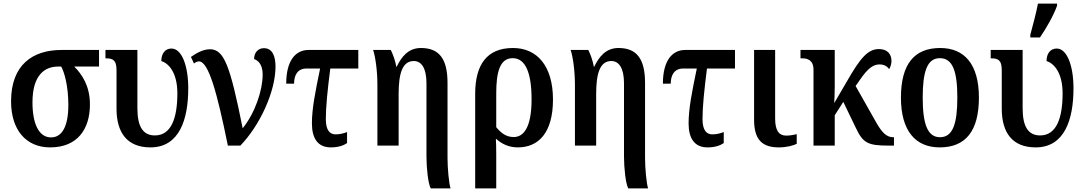

<svg xmlns="http://www.w3.org/2000/svg" viewBox="-20 -816 6087 1076"><path d="M261 10C413 10 484 -91 484 -231C484 -335 439 -400 396 -443H535V-536H325C163 -536 42 -453 42 -248C42 -89 125 10 261 10ZM266 -46C198 -46 162 -122 162 -242C162 -394 229 -443 306 -443H323C341 -411 363 -333 363 -228C363 -108 328 -46 266 -46Z M823 10C986 10 1035 -148 1035 -321C1035 -447 999 -544 941 -544C904 -544 884 -514 884 -474C923 -462 974 -412 974 -293C974 -155 940 -57 848 -57C783 -57 750 -104 750 -209V-536H571V-489H574C613 -489 633 -479 633 -423V-207C633 -72 693 10 823 10Z M1257 0H1327C1437 -114 1524 -303 1524 -443C1524 -497 1509 -546 1459 -546C1426 -546 1404 -521 1404 -485C1429 -477 1452 -451 1452 -399C1452 -310 1410 -184 1340 -97C1270 -447 1236 -540 1157 -540C1117 -540 1079 -517 1050 -497L1067 -460C1075 -467 1086 -472 1095 -472C1149 -472 1197 -295 1257 0Z M1834 10C1875 10 1904 0 1925 -14V-76C1907 -69 1886 -63 1861 -63C1829 -63 1806 -85 1806 -149C1806 -216 1815 -307 1831 -432H1988V-536H1709C1638 -536 1584 -479 1584 -347H1628C1628 -394 1647 -432 1698 -432H1774C1747 -302 1728 -207 1728 -125C1728 -42 1760 10 1834 10Z M2394 240H2505C2496 212 2488 127 2488 70V-351C2488 -488 2440 -547 2339 -547C2266 -547 2229 -495 2203 -442H2201C2195 -476 2183 -510 2170 -536H2071C2084 -498 2095 -418 2095 -342V0H2214V-289C2214 -402 2234 -474 2299 -474C2342 -474 2370 -434 2370 -349V61C2370 124 2379 213 2394 240Z M2643 240H2761V49C2761 13 2760 -21 2759 -39C2792 -9 2832 10 2882 10C2997 10 3079 -71 3079 -258C3079 -445 2991 -547 2855 -547C2708 -547 2643 -453 2643 -290ZM2859 -48C2815 -48 2787 -72 2761 -103V-293C2761 -411 2781 -490 2853 -490C2925 -490 2959 -408 2959 -259C2959 -103 2915 -48 2859 -48Z M3501 240H3612C3603 212 3595 127 3595 70V-351C3595 -488 3547 -547 3446 -547C3373 -547 3336 -495 3310 -442H3308C3302 -476 3290 -510 3277 -536H3178C3191 -498 3202 -418 3202 -342V0H3321V-289C3321 -402 3341 -474 3406 -474C3449 -474 3477 -434 3477 -349V61C3477 124 3486 213 3501 240Z M3945 10C3986 10 4015 0 4036 -14V-76C4018 -69 3997 -63 3972 -63C3940 -63 3917 -85 3917 -149C3917 -216 3926 -307 3942 -432H4099V-536H3820C3749 -536 3695 -479 3695 -347H3739C3739 -394 3758 -432 3809 -432H3885C3858 -302 3839 -207 3839 -125C3839 -42 3871 10 3945 10Z M4345 10C4389 10 4428 -1 4445 -10V-64C4427 -60 4407 -56 4386 -56C4345 -56 4324 -85 4324 -152V-536H4206V-145C4206 -30 4254 10 4345 10Z M4539 0H4658V-170L4706 -245L4775 -102C4816 -14 4843 0 4961 0H4990V-47H4985C4949 -47 4923 -73 4892 -127L4775 -334L4803 -374C4842 -430 4872 -455 4909 -455C4938 -455 4954 -441 4963 -429C4969 -438 4976 -456 4976 -474C4976 -512 4954 -541 4906 -541C4845 -541 4803 -495 4724 -356L4655 -238C4656 -245 4658 -297 4658 -331V-536H4466V-489H4476C4503 -489 4539 -481 4539 -425Z M5246 10C5391 10 5466 -81 5466 -269C5466 -457 5384 -547 5249 -547C5104 -547 5029 -457 5029 -269C5029 -81 5112 10 5246 10ZM5248 -47C5177 -47 5151 -123 5151 -269C5151 -415 5176 -490 5247 -490C5320 -490 5345 -415 5345 -269C5345 -123 5320 -47 5248 -47Z M5754 -606H5808C5843 -657 5884 -728 5904 -784V-796H5797C5786 -739 5768 -673 5754 -621ZM5784 10C5947 10 5996 -148 5996 -321C5996 -447 5960 -544 5902 -544C5865 -544 5845 -514 5845 -474C5884 -462 5935 -412 5935 -293C5935 -155 5901 -57 5809 -57C5744 -57 5711 -104 5711 -209V-536H5532V-489H5535C5574 -489 5594 -479 5594 -423V-207C5594 -72 5654 10 5784 10Z"/></svg>

Font: Noto Serif Condensed Semi
Style: Regular
Weight: 600
Width: 3
Designer: Monotype Design Team
Foundry: Monotype Imaging Inc.
Version: Version 1.002